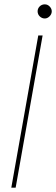

<svg xmlns="http://www.w3.org/2000/svg" viewBox="-20 -863 258 883"><path d="M32 0 156 -700H176L52 0ZM186 -778Q173 -778 163 -787.5Q153 -797 153 -811Q153 -824 162.5 -833.5Q172 -843 186 -843Q199 -843 208.5 -833Q218 -823 218 -811Q218 -798 208 -788Q198 -778 186 -778Z"/></svg>

Font: DM Sans 10pt Thin
Style: Italic
Weight: 250
Italic angle: -10°
Version: Version 4.004;gftools[0.9.30]